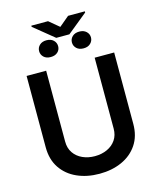

<svg xmlns="http://www.w3.org/2000/svg" viewBox="-147 -1138 1029 1250"><g transform="rotate(-15 367.0 -512.5)"><path d="M530.5 -727.3H661.9V-246.4Q661.9 -164.1 623.2 -106.5Q584.5 -49 517.8 -19Q451 11 366.8 11Q282.7 11 215.9 -19Q149.1 -49 110.4 -106.5Q71.7 -164.1 71.7 -246.4V-727.3H203.5V-249.6Q203.5 -204.9 225.3 -173.1Q247.2 -141.3 284.3 -124.5Q321.4 -107.6 366.8 -107.6Q412.6 -107.6 449.8 -124.5Q486.9 -141.3 508.7 -173.1Q530.5 -204.9 530.5 -249.6ZM298.7 -1035.5 366.5 -979 433.9 -1035.5H546.9V-1027.7L410.9 -916.9H322.4L186.1 -1027.7V-1035.5ZM192.1 -861.5Q192.1 -885.3 209.3 -901.8Q226.6 -918.3 255.7 -918.3Q285.9 -918.3 303.1 -901.8Q320.3 -885.3 320.3 -861.5Q320.3 -837.4 302.9 -821.4Q285.5 -805.4 256 -805.4Q226.2 -805.4 209.2 -821.7Q192.1 -838.1 192.1 -861.5ZM413 -861.2Q413 -884.6 430.2 -901.1Q447.4 -917.6 477.6 -917.6Q506.4 -917.6 524 -901.3Q541.5 -884.9 541.5 -861.5Q541.5 -838.1 524.3 -821.4Q507.1 -804.7 477.6 -804.7Q447.4 -804.7 430.2 -821.2Q413 -837.7 413 -861.2Z"/></g></svg>

Font: Inter UI Semi Bold
Style: Regular
Weight: 600
Designer: Rasmus Andersson
Foundry: rsms
Version: 3.2;8d6f07862